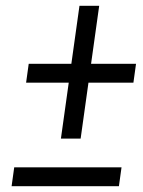

<svg xmlns="http://www.w3.org/2000/svg" viewBox="-20 -642 493 662"><path d="M440 -357H285L258 -164H190L217 -357H70L79 -422H226L254 -622H322L294 -422H449ZM390 0H20L29 -65H399Z"/></svg>

Font: Gudea
Style: Italic
Weight: 400
Version: Version 1.002